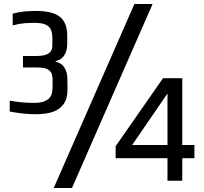

<svg xmlns="http://www.w3.org/2000/svg" viewBox="-20 -897 1012 953"><path d="M246.7 36 647 -877H737.3L337.3 36ZM157.3 -330Q127 -330 95.5 -333.3Q64 -336.7 28.3 -343.3V-397.7Q58.7 -391.3 91 -388.8Q123.3 -386.3 147.3 -386.3Q181.3 -386.3 200.5 -394.2Q219.7 -402 228.3 -414.2Q237 -426.3 239 -441.5Q241 -456.7 241 -471.7V-503Q241 -514 237.5 -528Q234 -542 218.2 -552Q202.3 -562 165 -562H94V-619H157Q190.3 -619 207.5 -625.3Q224.7 -631.7 231.5 -641.7Q238.3 -651.7 239.2 -663.2Q240 -674.7 240 -684.7V-706.7Q240 -728 234.5 -745.3Q229 -762.7 209.8 -773.2Q190.7 -783.7 149.3 -783.7Q129.3 -783.7 106 -782.2Q82.7 -780.7 43 -771.3V-829.3Q74.7 -837.7 102.7 -840.2Q130.7 -842.7 158 -842.7Q240.3 -842.7 277 -813.8Q313.7 -785 313.7 -719V-680Q313.7 -647 300.3 -624.5Q287 -602 256 -593.3V-590.7Q285.3 -585 299.7 -561.7Q314 -538.3 314.3 -507.7L315 -456.7Q316 -409.7 296.7 -381.7Q277.3 -353.7 242.2 -341.8Q207 -330 157.3 -330ZM811.3 0V-111.7H554V-171.3L789 -508.7H884.7V-177.3H945V-111.7H884.7V0ZM636 -177.3H811.3V-433Z"/></svg>

Font: Matangi Light
Style: Regular
Weight: 300
Designer: Prashant Pant
Foundry: The Graphic Ant
Version: Version 3.002